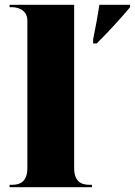

<svg xmlns="http://www.w3.org/2000/svg" viewBox="-20 -780 562 800"><path d="M368 -616V-599H383C430 -645 487 -708 522 -750V-760H394C388 -719 376 -653 368 -616ZM20 0H363V-10H352C315 -10 289 -27 289 -80V-760H20V-750H31C47 -750 94 -743 94 -694V-80C94 -27 68 -10 31 -10H20Z"/></svg>

Font: Noto Serif Display Black
Style: Regular
Weight: 900
Designer: Monotype Design Team
Foundry: Monotype Imaging Inc.
Version: Version 2.009